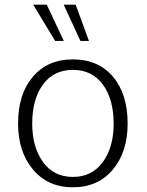

<svg xmlns="http://www.w3.org/2000/svg" viewBox="-20 -794 630 824"><path d="M464.4 -66.4Q527.8 -141.6 527.8 -264.2Q527.8 -390.1 464.8 -464.8Q401.9 -539.1 293 -539.1Q184.1 -539.1 121.1 -464.8Q57.6 -390.6 57.6 -264.2Q57.6 -142.1 121.6 -66.4Q185.5 9.8 293 9.8Q400.4 9.8 464.4 -66.4ZM293 -34.7Q210.9 -34.7 164.6 -98.6Q118.2 -162.6 118.2 -263.7Q118.2 -368.2 164.6 -431.6Q210.9 -494.1 293 -494.1Q375 -494.1 421.4 -431.2Q467.8 -367.7 467.8 -263.2Q467.8 -162.6 421.4 -98.6Q374.5 -34.7 293 -34.7ZM253.4 -773.9 325.2 -618.2H361.8L304.7 -773.9ZM122.6 -773.9 216.8 -618.2H253.9L180.7 -773.9Z"/></svg>

Font: My Font
Style: ExtraLight
Weight: 500
Designer: Vernon Adams
Foundry: newtypography
Version: Version 0.001